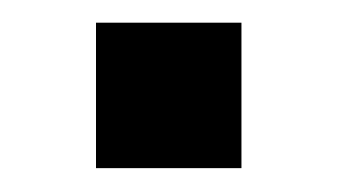

<svg xmlns="http://www.w3.org/2000/svg" viewBox="-20 -82 290 165"><path d="M125 62.5H62.5V0V-62.5H125H187.5V0V62.5Z"/></svg>

Font: PixelArmy
Style: Medium
Weight: 500
Version: Version 001.000